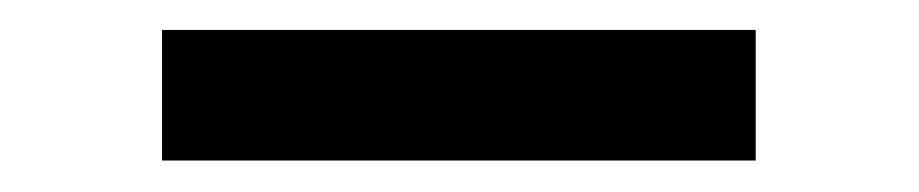

<svg xmlns="http://www.w3.org/2000/svg" viewBox="-20 -370 598 125"><path d="M472 -350.5V-265.5H85.5V-350.5Z"/></svg>

Font: Merriweather 60pt Black
Style: Regular
Weight: 900
Version: Version 2.100